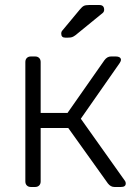

<svg xmlns="http://www.w3.org/2000/svg" viewBox="-20 -745 546 765"><path d="M476 -27Q481 -21 481 -14Q481 0 462 0H436Q421 0 410 -14L252 -235H142V-22Q142 -12 136 -6Q130 0 120 0H103Q93 0 87 -6Q81 -12 81 -22V-498Q81 -508 87 -514Q93 -520 103 -520H120Q130 -520 136 -514Q142 -508 142 -498V-295H249L396 -505Q407 -520 422 -520H442Q451 -520 456.5 -516.5Q462 -513 462 -506Q462 -502 457 -494L302 -272ZM240 -595Q224 -595 224 -611Q224 -619 229 -624L298 -707Q307 -718 314 -721.5Q321 -725 335 -725H376Q395 -725 395 -706Q395 -699 390 -694L281 -605Q273 -599 267 -597Q261 -595 250 -595Z"/></svg>

Font: Rubik AZ
Style: Regular
Weight: 300
Designer: Hubert and Fischer
Foundry: Hubert & Fischer
Version: Version 2.000